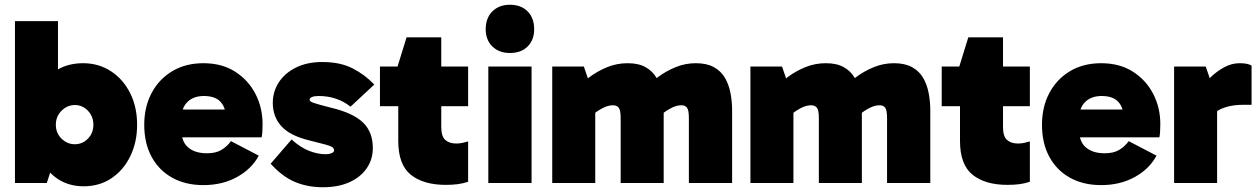

<svg xmlns="http://www.w3.org/2000/svg" viewBox="-20 -770 5302 808"><path d="M332 14Q270 14 223 -17Q176 -48 149.5 -106Q123 -164 123 -245Q123 -333 148.5 -390.5Q174 -448 220.5 -476Q267 -504 330 -504Q395 -504 446.5 -470.5Q498 -437 527.5 -378.5Q557 -320 557 -245Q557 -171 528 -112Q499 -53 448.5 -19.5Q398 14 332 14ZM43 0V-681H224V-336H215V-145H224L177 0ZM295 -163Q327 -163 350 -186.5Q373 -210 373 -245Q373 -280 350 -304Q327 -328 295 -328Q263 -328 239 -304Q215 -280 215 -245Q215 -210 239 -186.5Q263 -163 295 -163Z M836 9Q761 9 705 -22Q649 -53 618 -110Q587 -167 587 -245Q587 -320 618 -378.5Q649 -437 705 -470.5Q761 -504 836 -504Q914 -504 969.5 -468.5Q1025 -433 1055 -375Q1085 -317 1085 -248Q1085 -230 1084 -215Q1083 -200 1081 -192H715V-309H939L930 -279Q930 -318 907.5 -342Q885 -366 838 -366Q795 -366 769.5 -341.5Q744 -317 744 -275V-219Q744 -173 772.5 -149Q801 -125 851 -125Q889 -125 912.5 -139.5Q936 -154 952 -176L1069 -115Q1039 -59 977.5 -25Q916 9 836 9Z M1339 18Q1275 18 1222 -4Q1169 -26 1119 -81L1207 -183Q1245 -149 1281 -135Q1317 -121 1351 -121Q1365 -121 1375.5 -125.5Q1386 -130 1386 -137Q1386 -145 1378.5 -150.5Q1371 -156 1348.5 -162Q1326 -168 1282 -179Q1200 -199 1164 -239Q1128 -279 1128 -337Q1128 -384 1153 -423Q1178 -462 1225 -485.5Q1272 -509 1336 -509Q1413 -509 1465.5 -481.5Q1518 -454 1555 -414L1455 -321Q1428 -343 1394 -354.5Q1360 -366 1322 -366Q1304 -366 1293.5 -362Q1283 -358 1283 -350Q1283 -343 1300 -337Q1317 -331 1372 -317Q1465 -295 1507 -255Q1549 -215 1549 -147Q1549 -99 1523 -61.5Q1497 -24 1450 -3Q1403 18 1339 18Z M1856 8Q1762 8 1709 -34.5Q1656 -77 1656 -177V-484L1653 -490L1691 -613H1837V-235Q1837 -196 1854 -181Q1871 -166 1900 -166Q1914 -166 1927.5 -169Q1941 -172 1950 -175V-5Q1929 2 1906.5 5Q1884 8 1856 8ZM1579 -323V-490H1950V-323Z M2217 0H2035V-490H2217ZM2024 -647Q2024 -694 2052 -722Q2080 -750 2126 -750Q2173 -750 2200.5 -722Q2228 -694 2228 -647Q2228 -602 2200.5 -574.5Q2173 -547 2126 -547Q2080 -547 2052 -574.5Q2024 -602 2024 -647Z M2304 0V-490H2437L2473 -385L2404 -394Q2428 -421 2461.5 -446Q2495 -471 2535.5 -487.5Q2576 -504 2621 -504Q2667 -504 2696.5 -487.5Q2726 -471 2742.5 -443Q2759 -415 2766 -379Q2773 -343 2773 -304V0H2592V-273Q2592 -307 2583.5 -317Q2575 -327 2560 -327Q2540 -327 2519 -316.5Q2498 -306 2470 -285L2425 -373H2485V0ZM2879 0V-273Q2879 -307 2871 -317Q2863 -327 2848 -327Q2828 -327 2807 -316.5Q2786 -306 2758 -285L2692 -394Q2716 -421 2749.5 -446Q2783 -471 2823.5 -487.5Q2864 -504 2908 -504Q2954 -504 2984 -487.5Q3014 -471 3030.5 -443Q3047 -415 3054 -379Q3061 -343 3061 -304V0Z M3138 0V-490H3271L3307 -385L3238 -394Q3262 -421 3295.5 -446Q3329 -471 3369.5 -487.5Q3410 -504 3455 -504Q3501 -504 3530.5 -487.5Q3560 -471 3576.5 -443Q3593 -415 3600 -379Q3607 -343 3607 -304V0H3426V-273Q3426 -307 3417.5 -317Q3409 -327 3394 -327Q3374 -327 3353 -316.5Q3332 -306 3304 -285L3259 -373H3319V0ZM3713 0V-273Q3713 -307 3705 -317Q3697 -327 3682 -327Q3662 -327 3641 -316.5Q3620 -306 3592 -285L3526 -394Q3550 -421 3583.5 -446Q3617 -471 3657.5 -487.5Q3698 -504 3742 -504Q3788 -504 3818 -487.5Q3848 -471 3864.5 -443Q3881 -415 3888 -379Q3895 -343 3895 -304V0Z M4220 8Q4126 8 4073 -34.5Q4020 -77 4020 -177V-484L4017 -490L4055 -613H4201V-235Q4201 -196 4218 -181Q4235 -166 4264 -166Q4278 -166 4291.5 -169Q4305 -172 4314 -175V-5Q4293 2 4270.5 5Q4248 8 4220 8ZM3943 -323V-490H4314V-323Z M4614 9Q4539 9 4483 -22Q4427 -53 4396 -110Q4365 -167 4365 -245Q4365 -320 4396 -378.5Q4427 -437 4483 -470.5Q4539 -504 4614 -504Q4692 -504 4747.5 -468.5Q4803 -433 4833 -375Q4863 -317 4863 -248Q4863 -230 4862 -215Q4861 -200 4859 -192H4493V-309H4717L4708 -279Q4708 -318 4685.5 -342Q4663 -366 4616 -366Q4573 -366 4547.5 -341.5Q4522 -317 4522 -275V-219Q4522 -173 4550.5 -149Q4579 -125 4629 -125Q4667 -125 4690.5 -139.5Q4714 -154 4730 -176L4847 -115Q4817 -59 4755.5 -25Q4694 9 4614 9Z M5054 -490 5102 -352V0H4921V-490ZM5057 -241 5031 -252V-396L5041 -408Q5054 -425 5077.5 -447.5Q5101 -470 5132 -487Q5163 -504 5197 -504Q5214 -504 5226.5 -501.5Q5239 -499 5247 -494V-329H5213Q5152 -329 5111.5 -308Q5071 -287 5057 -241Z"/></svg>

Font: Gabarito Black
Style: Regular
Weight: 900
Designer: Leandro Assis / Alvaro Franca / Felipe Casaprima
Foundry: Naipe Foundry
Version: Version 1.000